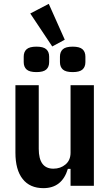

<svg xmlns="http://www.w3.org/2000/svg" viewBox="-20 -964 573 996"><path d="M346 -88H332Q302 12 205 12Q135 12 97.5 -35.5Q60 -83 60 -172V-522H181V-192Q181 -89 257 -89Q294 -89 320 -111Q346 -133 346 -172V-522H467V0H346ZM137 -894 233 -944 316 -758 251 -723ZM169 -590Q133 -590 118 -603.5Q103 -617 103 -642V-670Q103 -695 118 -708.5Q133 -722 169 -722Q205 -722 220 -708.5Q235 -695 235 -670V-642Q235 -617 220 -603.5Q205 -590 169 -590ZM357 -590Q321 -590 306 -603.5Q291 -617 291 -642V-670Q291 -695 306 -708.5Q321 -722 357 -722Q393 -722 408 -708.5Q423 -695 423 -670V-642Q423 -617 408 -603.5Q393 -590 357 -590Z"/></svg>

Font: IBM Plex Sans Cond SmBld
Style: Regular
Weight: 600
Width: 3
Designer: Mike Abbink, Paul van der Laan, Pieter van Rosmalen
Foundry: Bold Monday
Version: Version 1.3